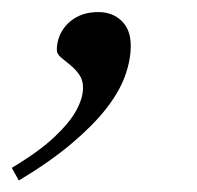

<svg xmlns="http://www.w3.org/2000/svg" viewBox="-90 -136 335 326"><path d="M-70 149Q-24 121.5 2.2 96.8Q28.5 72 39.8 51Q51 30 51 13Q51 -0.5 44.2 -9.8Q37.5 -19 28.8 -26Q20 -33 13.2 -38.8Q6.5 -44.5 6.5 -51Q6.5 -68.5 15.2 -83.2Q24 -98 39.8 -106.8Q55.5 -115.5 77 -115.5Q101 -115.5 116.5 -100.5Q132 -85.5 132 -58.5Q132 -33.5 122.2 -6.8Q112.5 20 90.5 48.2Q68.5 76.5 32.2 107.2Q-4 138 -58 170.5Z"/></svg>

Font: Newsreader 36pt
Style: Italic
Weight: 400
Italic angle: -17°
Designer: Hugues Gentile
Foundry: Production Type
Version: Version 1.003